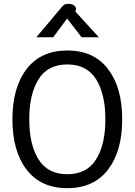

<svg xmlns="http://www.w3.org/2000/svg" viewBox="-20 -974 704 1004"><path d="M45 0ZM45 -350Q45 -517 119.5 -613.5Q194 -710 332 -710Q470 -710 544.5 -613.5Q619 -517 619 -350Q619 -183 544.5 -86.5Q470 10 332 10Q194 10 119.5 -86.5Q45 -183 45 -350ZM531 -350Q531 -482 482.5 -559.5Q434 -637 332 -637Q230 -637 181.5 -559.5Q133 -482 133 -350Q133 -218 181.5 -140.5Q230 -63 332 -63Q434 -63 482.5 -140.5Q531 -218 531 -350ZM297 -930Q308 -944 316 -949Q324 -954 337 -954Q360 -954 370.5 -942.5Q381 -931 376 -920L373 -915L497 -779H407L331 -877L258 -779H170Z"/></svg>

Font: Niramit
Style: Regular
Weight: 400
Version: Version 1.000; ttfautohint (v1.6)